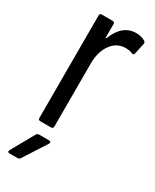

<svg xmlns="http://www.w3.org/2000/svg" viewBox="-181 -561 638 789"><g transform="rotate(30 138.0 -166.5)"><path d="M47 -10V-496Q47 -506 57 -506H108Q118 -506 118 -496V-433Q118 -430 119.5 -429.5Q121 -429 122 -432Q153 -511 218 -511Q243 -511 261 -500Q268 -496 266 -487L255 -436Q254 -431 251 -429.5Q248 -428 243 -430Q231 -436 211 -436Q169 -436 143.5 -400Q118 -364 118 -310V-10Q118 0 108 0H57Q47 0 47 -10ZM7 166 68 57Q73 50 80 50H128Q134 50 135.5 53.5Q137 57 134 62L64 171Q59 178 52 178H14Q8 178 6 174.5Q4 171 7 166Z"/></g></svg>

Font: Barlow Condensed
Style: Regular
Weight: 400
Width: 3
Designer: Jeremy Tribby
Foundry: Tribby Type
Version: Version 1.500